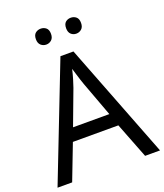

<svg xmlns="http://www.w3.org/2000/svg" viewBox="-162 -1016 962 1123"><g transform="rotate(-20 319.5 -454.0)"><path d="M545 0 459 -221H176L91 0H0L279 -717H360L638 0ZM352 -517Q349 -525 342 -546Q335 -567 328.5 -589.5Q322 -612 318 -624Q311 -593 302 -563.5Q293 -534 287 -517L206 -301H432ZM178 -859Q178 -885 192 -896.5Q206 -908 225 -908Q244 -908 258 -896.5Q272 -885 272 -859Q272 -834 258 -821.5Q244 -809 225 -809Q206 -809 192 -821.5Q178 -834 178 -859ZM366 -859Q366 -885 379.5 -896.5Q393 -908 412 -908Q431 -908 445 -896.5Q459 -885 459 -859Q459 -834 445 -821.5Q431 -809 412 -809Q393 -809 379.5 -821.5Q366 -834 366 -859Z"/></g></svg>

Font: Noto Sans Old Persian
Style: Regular
Weight: 400
Designer: Monotype Design Team
Foundry: Monotype Imaging Inc.
Version: Version 2.001; ttfautohint (v1.8.4.7-5d5b)